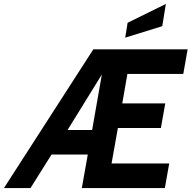

<svg xmlns="http://www.w3.org/2000/svg" viewBox="-76 -949 967 969"><path d="M-56 0 395 -700H871L849 -576H567L541 -427H758L736 -303H519L487 -124H778L756 0H337L367 -169H184L78 0ZM265 -293H389L438 -573ZM556 -759 568 -834 761 -929 743 -817Z"/></svg>

Font: Cabin VF Beta
Style: Italic
Weight: 400
Italic angle: -7°
Designer: Pablo Impallari
Foundry: Pablo Impallari. http://www.impallari.com Igino Marini. http://www.ikern.com
Version: Version 2.300